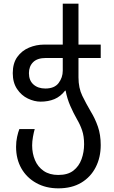

<svg xmlns="http://www.w3.org/2000/svg" viewBox="-20 -780 626 1050"><path d="M298.8 250Q231 250 178.5 220.9Q126 191.9 96.9 140.9Q67.9 89.8 67.9 22.9Q67.9 -5.9 73.5 -31.5Q79.1 -57.1 85.9 -74.2H169.9Q165 -58.1 160.4 -32.5Q155.8 -6.8 155.8 15.1Q155.8 59.1 171.4 95.9Q187 132.8 219 154.8Q251 176.8 298.8 176.8Q351.1 176.8 381.6 152.8Q412.1 128.9 426 90.3Q439.9 51.8 439.9 8.8Q439.9 -35.2 429 -67.1Q418 -99.1 400.9 -127.9Q381.8 -161.1 364.5 -200.7Q347.2 -240.2 338.9 -284.2H335.9Q311 -252 277.6 -238Q244.1 -224.1 202.1 -224.1Q168 -224.1 132.6 -241Q97.2 -257.8 73.5 -293Q49.8 -328.1 49.8 -379.9Q49.8 -434.1 74.5 -468.5Q99.1 -502.9 138.7 -519.5Q178.2 -536.1 221.2 -536.1H323.2V-759.8H409.2V-536.1H530.8V-462.9H409.2V-356.9Q409.2 -298.8 430.2 -255.9Q451.2 -212.9 477.1 -168.9Q500 -131.8 515.4 -87.4Q530.8 -43 530.8 13.2Q530.8 81.1 503.4 134.5Q476.1 188 424.6 219Q373 250 298.8 250ZM228 -295.9Q277.8 -295.9 300.5 -325.9Q323.2 -356 323.2 -393.1V-462.9H231Q184.1 -462.9 161.1 -439.9Q138.2 -417 138.2 -379.9Q138.2 -339.8 163.1 -317.9Q188 -295.9 228 -295.9Z"/></svg>

Font: Kurinto Seri
Style: Regular
Weight: 400
Designer: Kurinto was developed by Clint Goss from a range of fonts that are compatible with the SIL Open Font License Version 1.1
Foundry: Clinton F. Goss
Version: Version 2.196; July 25, 2020